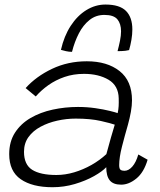

<svg xmlns="http://www.w3.org/2000/svg" viewBox="-20 -792 688 824"><path d="M205.5 11.5Q118.5 11.5 69 -22.8Q19.5 -57 19.5 -130.5Q19.5 -184 44.2 -222.5Q69 -261 111 -285.5Q153 -310 206 -321.5Q259 -333 314.5 -333Q353 -333 389.2 -327.8Q425.5 -322.5 451.5 -316Q477.5 -309.5 485 -306.5Q488.5 -322.5 489.2 -336.8Q490 -351 489.5 -369.5Q488.5 -424.5 445.8 -449.8Q403 -475 340.5 -475Q295.5 -475 257 -461.8Q218.5 -448.5 187.5 -426.5Q156.5 -404.5 133.5 -378L90 -414Q135 -464 203.2 -496.5Q271.5 -529 352.5 -529Q440 -529 493.2 -487Q546.5 -445 546.5 -361.5Q546.5 -339.5 541.8 -312.5Q537 -285.5 529 -256.5Q515.5 -210 503.5 -163Q491.5 -116 491.5 -83Q491.5 -68 497.2 -63.5Q503 -59 514 -59Q532 -59 548 -77.2Q564 -95.5 573.5 -129L613.5 -106.5Q597.5 -52 565.2 -25.8Q533 0.5 500 0.5Q466 0.5 451 -18Q436 -36.5 436 -74.5Q419.5 -56.5 383.5 -36.2Q347.5 -16 301 -2.2Q254.5 11.5 205.5 11.5ZM222 -41Q260 -41 298.5 -52.5Q337 -64 372.8 -84.2Q408.5 -104.5 436.5 -130.5Q447.5 -171.5 455.8 -200.5Q464 -229.5 472.5 -257Q457.5 -262.5 412.8 -272.8Q368 -283 305 -283Q265 -283 225.8 -274.2Q186.5 -265.5 154 -248Q121.5 -230.5 102.2 -203.8Q83 -177 83 -140.5Q83 -85.5 118.2 -63.2Q153.5 -41 222 -41ZM241.5 -578Q255 -637.5 283.5 -681.2Q312 -725 350.8 -748.8Q389.5 -772.5 432.5 -772.5Q493.5 -772.5 520.8 -745Q548 -717.5 548 -665.5Q548 -644.5 544 -621Q540 -597.5 534 -577Q526 -575 517.8 -574Q509.5 -573 501.2 -572.8Q493 -572.5 484.5 -572.5Q490.5 -595 495 -617.2Q499.5 -639.5 499.5 -657.5Q499.5 -690 483.8 -709Q468 -728 428 -728Q391.5 -728 364.2 -706.2Q337 -684.5 318.5 -648.8Q300 -613 289 -569.5Q276 -569.5 262.8 -572.5Q249.5 -575.5 241.5 -578Z"/></svg>

Font: Grandstander Thin ExtraLight
Style: Italic
Weight: 250
Italic angle: -15°
Version: Version 1.200